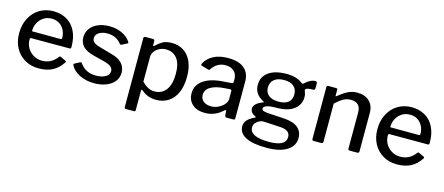

<svg xmlns="http://www.w3.org/2000/svg" viewBox="-49 -1077 4131 1787"><g transform="rotate(15 2017.0 -184.0)"><path d="M312 -67Q358 -67 394 -86Q430 -105 460 -145Q463 -149 467 -149Q472 -149 475 -147L526 -123Q531 -120 531 -115Q531 -112 528 -107Q486 -45 432 -17.5Q378 10 301 10Q226 10 167 -24Q108 -58 75 -119.5Q42 -181 42 -259Q42 -343 76 -407Q110 -471 168.5 -505.5Q227 -540 299 -540Q373 -540 429 -507.5Q485 -475 515.5 -413Q546 -351 546 -266V-262Q546 -253 543.5 -248.5Q541 -244 531 -244H161Q151 -244 151 -228Q151 -183 172.5 -146.5Q194 -110 231 -88.5Q268 -67 312 -67ZM424 -307Q434 -307 437.5 -310Q441 -313 441 -321Q441 -360 424.5 -394Q408 -428 376.5 -448.5Q345 -469 302 -469Q257 -469 223 -446.5Q189 -424 170.5 -387.5Q152 -351 153 -308Z M839 -470Q789 -470 757 -449.5Q725 -429 725 -394Q725 -374 741 -358Q757 -342 799 -330L922 -295Q992 -277 1025.5 -239.5Q1059 -202 1059 -151Q1059 -103 1030.5 -66.5Q1002 -30 951 -10Q900 10 836 10Q756 10 695 -20.5Q634 -51 608 -100Q605 -105 605 -109Q605 -115 610 -118L659 -144Q665 -147 669 -147Q674 -147 677 -143Q730 -63 834 -63Q889 -63 925 -83.5Q961 -104 961 -139Q961 -164 940.5 -181.5Q920 -199 873 -211L771 -237Q697 -255 663 -290Q629 -325 629 -378Q629 -426 655.5 -462.5Q682 -499 729.5 -519.5Q777 -540 840 -540Q908 -540 962 -514Q1016 -488 1043 -446Q1047 -440 1047 -436Q1047 -432 1042 -429L990 -402Q988 -401 984 -401Q978 -401 973 -406Q952 -435 918 -452.5Q884 -470 839 -470Z M1276 -514V-475Q1276 -467 1280 -467Q1282 -467 1289 -472Q1319 -502 1352.5 -521Q1386 -540 1442 -540Q1504 -540 1552.5 -510Q1601 -480 1629 -420Q1657 -360 1657 -272Q1657 -182 1629 -118.5Q1601 -55 1550 -22.5Q1499 10 1432 10Q1351 10 1293 -40Q1285 -47 1281 -47Q1276 -47 1276 -34V151Q1276 165 1264 165H1183Q1170 165 1170 151V-512Q1170 -522 1174.5 -526Q1179 -530 1189 -530H1259Q1276 -530 1276 -514ZM1399 -62Q1468 -62 1508.5 -115.5Q1549 -169 1549 -272Q1549 -372 1509 -420Q1469 -468 1404 -468Q1368 -468 1338.5 -452.5Q1309 -437 1292.5 -412.5Q1276 -388 1276 -364V-123Q1305 -93 1334.5 -77.5Q1364 -62 1399 -62Z M1903 10Q1826 10 1781.5 -29.5Q1737 -69 1737 -135Q1737 -216 1807.5 -264Q1878 -312 2008 -318L2073 -323Q2089 -325 2089 -338V-363Q2089 -412 2059 -440.5Q2029 -469 1977 -469Q1895 -469 1846 -395Q1843 -389 1839.5 -387.5Q1836 -386 1829 -388L1761 -408Q1755 -410 1755 -416Q1755 -420 1758 -427Q1786 -481 1843.5 -510.5Q1901 -540 1982 -540Q2087 -540 2139 -495Q2191 -450 2191 -370V-17Q2191 -7 2187.5 -3.5Q2184 0 2176 0H2109Q2095 0 2093 -20L2091 -58Q2089 -66 2085 -66Q2082 -66 2074 -60Q2001 10 1903 10ZM2075 -264 2021 -260Q1938 -255 1889.5 -226.5Q1841 -198 1841 -148Q1841 -109 1869 -86.5Q1897 -64 1944 -64Q1998 -64 2046 -101Q2089 -136 2089 -171V-249Q2089 -265 2075 -264Z M2839 -525V-480Q2839 -460 2822 -460Q2806 -460 2792 -459Q2778 -458 2768 -455Q2755 -451 2750.5 -445.5Q2746 -440 2748 -432Q2749 -429 2755.5 -412Q2762 -395 2762 -371Q2762 -300 2704.5 -254.5Q2647 -209 2538 -209Q2472 -209 2442 -198Q2412 -187 2412 -169Q2412 -154 2431 -147.5Q2450 -141 2495 -139L2628 -131Q2718 -126 2762.5 -89Q2807 -52 2807 10Q2807 87 2737.5 131Q2668 175 2541 175Q2409 175 2340.5 140Q2272 105 2272 38Q2272 4 2296 -22Q2320 -48 2366 -69Q2378 -75 2366 -80Q2316 -103 2316 -144Q2316 -168 2338.5 -189Q2361 -210 2401 -224Q2407 -226 2407 -229Q2407 -233 2401 -236Q2356 -259 2334 -292Q2312 -325 2312 -371Q2312 -449 2373.5 -493.5Q2435 -538 2547 -538Q2645 -538 2700 -493Q2707 -488 2711 -488Q2717 -488 2723 -494Q2742 -514 2769.5 -528.5Q2797 -543 2820 -543Q2839 -543 2839 -525ZM2664 -371Q2664 -421 2632 -449Q2600 -477 2538 -477Q2477 -477 2443 -448.5Q2409 -420 2409 -371Q2409 -323 2442.5 -296Q2476 -269 2538 -269Q2601 -269 2632.5 -295.5Q2664 -322 2664 -371ZM2454 -54Q2435 -55 2413.5 -45Q2392 -35 2377.5 -16.5Q2363 2 2363 25Q2363 116 2551 116Q2629 116 2670 93.5Q2711 71 2711 26Q2711 -39 2617 -45Z M2934 -16V-515Q2934 -530 2947 -530H3026Q3038 -530 3038 -517V-462Q3038 -456 3040.5 -455Q3043 -454 3048 -459Q3100 -501 3140 -520.5Q3180 -540 3227 -540Q3302 -540 3344.5 -498.5Q3387 -457 3387 -387V-18Q3387 0 3370 0H3296Q3281 0 3281 -16V-366Q3281 -411 3257.5 -435.5Q3234 -460 3187 -460Q3149 -460 3116.5 -442.5Q3084 -425 3040 -385V-17Q3040 -8 3035.5 -4Q3031 0 3021 0H2950Q2934 0 2934 -16Z M3764 -67Q3810 -67 3846 -86Q3882 -105 3912 -145Q3915 -149 3919 -149Q3924 -149 3927 -147L3978 -123Q3983 -120 3983 -115Q3983 -112 3980 -107Q3938 -45 3884 -17.5Q3830 10 3753 10Q3678 10 3619 -24Q3560 -58 3527 -119.5Q3494 -181 3494 -259Q3494 -343 3528 -407Q3562 -471 3620.5 -505.5Q3679 -540 3751 -540Q3825 -540 3881 -507.5Q3937 -475 3967.5 -413Q3998 -351 3998 -266V-262Q3998 -253 3995.5 -248.5Q3993 -244 3983 -244H3613Q3603 -244 3603 -228Q3603 -183 3624.5 -146.5Q3646 -110 3683 -88.5Q3720 -67 3764 -67ZM3876 -307Q3886 -307 3889.5 -310Q3893 -313 3893 -321Q3893 -360 3876.5 -394Q3860 -428 3828.5 -448.5Q3797 -469 3754 -469Q3709 -469 3675 -446.5Q3641 -424 3622.5 -387.5Q3604 -351 3605 -308Z"/></g></svg>

Font: Libre Franklin Medium
Style: Regular
Weight: 500
Designer: Pablo Impallari, Rodrigo Fuenzalida
Foundry: Impallari Type
Version: Version 1.002; ttfautohint (v1.5)